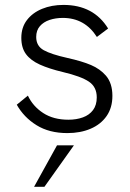

<svg xmlns="http://www.w3.org/2000/svg" viewBox="-20 -520 516 761"><path d="M247 7.5Q175 7.5 124.8 -23.8Q74.5 -55 46.5 -105L90.5 -141Q110.5 -98.5 151.2 -72Q192 -45.5 251 -45.5Q283 -45.5 308.5 -54.8Q334 -64 348.8 -83.8Q363.5 -103.5 363.5 -134Q363.5 -175.5 332.2 -196.5Q301 -217.5 229 -234.5Q174.5 -247.5 138 -264Q101.5 -280.5 83 -305.5Q64.5 -330.5 64.5 -370Q64.5 -411.5 86.8 -440.5Q109 -469.5 146.8 -485Q184.5 -500.5 231.5 -500.5Q351 -500.5 408.5 -407L364 -373.5Q316 -449 229 -449Q200.5 -449 176.5 -441Q152.5 -433 138 -416.2Q123.5 -399.5 123.5 -373.5Q123.5 -337.5 153.5 -321Q183.5 -304.5 246.5 -290.5Q305 -277.5 340.8 -262.2Q376.5 -247 400 -220Q425.5 -190 425.5 -140Q425.5 -93 402.5 -60Q379.5 -27 339.2 -9.8Q299 7.5 247 7.5ZM156 220.5H115L206 56H273Z"/></svg>

Font: Acari Sans Neue
Style: Regular
Weight: 400
Designer: Alfredo Marco Pradil (font), Cristiano Sobral (main changes)
Foundry: Hanken Design Co. (font), Cristiano Sobral (main changes)
Version: Version 2.459;March 19, 2022;FontCreator 14.0.0.2808 64-bit;